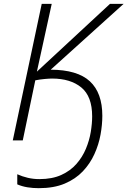

<svg xmlns="http://www.w3.org/2000/svg" viewBox="-20 -734 666 1004"><path d="M182.6 250Q152.3 250 123.5 245.4Q94.7 240.7 70.3 230V177.2Q96.7 189 125.5 195.8Q154.3 202.6 186 202.6Q252.9 202.6 300.5 180.9Q348.1 159.2 379.6 123.3Q411.1 87.4 429.2 43.9Q447.3 0.5 454.6 -43.7Q461.9 -87.9 461.9 -125.5Q461.9 -230 405.3 -276.6Q348.6 -323.2 252.4 -323.2Q238.3 -323.2 213.9 -321Q189.5 -318.8 164.6 -314L99.1 0H46.9L198.2 -713.9H250.5L172.9 -359.4L555.2 -713.9H626.5L245.1 -369.6Q384.8 -369.1 450 -308.8Q515.1 -248.5 515.1 -128.4Q515.1 -81.5 505.6 -29.5Q496.1 22.5 473.6 72Q451.2 121.6 413.1 161.9Q375 202.1 318.4 226.1Q261.7 250 182.6 250Z"/></svg>

Font: Open Sans Light
Style: Italic
Weight: 300
Italic angle: -12°
Designer: Monotype Design Team
Foundry: Monotype Imaging Inc.
Version: Version 3.003; ttfautohint (v1.8.4)